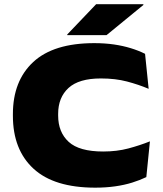

<svg xmlns="http://www.w3.org/2000/svg" viewBox="-20 -865 770 908"><path d="M430.5 22.5Q236 22.5 138.5 -67.2Q41 -157 41 -317.5V-325.5Q41 -482.5 137.2 -571.8Q233.5 -661 426 -661Q475.5 -661 518.5 -654.8Q561.5 -648.5 598.2 -637.2Q635 -626 666 -610.5L683 -445Q635.5 -465 580.8 -479.5Q526 -494 457 -494Q353 -494 304 -449Q255 -404 255 -326.5V-318.5Q255 -240 304.8 -194.2Q354.5 -148.5 468 -148.5Q533 -148.5 587.2 -163Q641.5 -177.5 689 -196.5L672 -27.5Q642 -13 605.2 -1.5Q568.5 10 524.8 16.2Q481 22.5 430.5 22.5ZM434.5 -845H658V-841.5L484 -699H298V-702Z"/></svg>

Font: Anek Latin Expanded ExtraBold
Style: Regular
Weight: 800
Width: 7
Designer: Yesha Goshar
Foundry: Ek Type
Version: Version 1.003